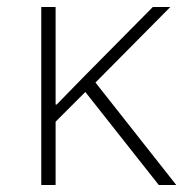

<svg xmlns="http://www.w3.org/2000/svg" viewBox="-20 -529 542 549"><path d="M139 0H98V-509H139V-230H142L223 -313L417 -509H467L253 -293L484 0H434L224 -266L139 -181Z"/></svg>

Font: Anuphan ExtraLight
Style: Regular
Weight: 200
Designer: Cadson Demak
Version: Version 3.001